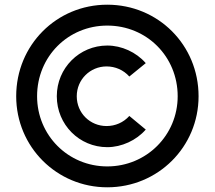

<svg xmlns="http://www.w3.org/2000/svg" viewBox="-20 -791 915 818"><path d="M437 7C653 7 826 -165 826 -381C826 -599 654 -771 437 -771C221 -771 49 -599 49 -381C49 -165 222 7 437 7ZM138 -381C138 -550 270 -682 437 -682C605 -682 737 -550 737 -381C737 -215 604 -82 437 -82C270 -82 138 -215 138 -381ZM222 -381C222 -260 318 -164 437 -164C498 -164 561 -193 601 -239L531 -297C506 -269 471 -254 434 -254C364 -254 307 -309 307 -381C307 -452 364 -508 434 -508C471 -508 506 -493 531 -465L601 -522C560 -569 498 -597 437 -597C318 -597 222 -501 222 -381Z"/></svg>

Font: Swile Sans
Style: Bold
Weight: 700
Designer: Lord
Foundry: Lord
Version: Version 1.477;FEAKit 1.0